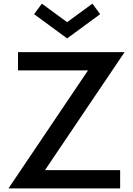

<svg xmlns="http://www.w3.org/2000/svg" viewBox="-20 -1037 733 1057"><path d="M641.4 0H26.8L464.5 -649.5H79.1V-750H665.9L227.7 -100.5H641.4ZM531.4 -959.1 349.5 -825.5 167.7 -959.1 210.5 -1016.8 349.5 -915 488.6 -1016.8Z"/></svg>

Font: Spartan MB SemBd
Style: Regular
Weight: 600
Designer: Matt Bailey, Mirko Velimirovic
Foundry: Matt Bailey
Version: Version 1.005